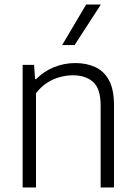

<svg xmlns="http://www.w3.org/2000/svg" viewBox="-20 -828 597 848"><path d="M80 0V-541.5H130.5L135 -478.5H139.5Q173.5 -513 218.2 -531.2Q263 -549.5 312.5 -549.5Q362.5 -549.5 401.2 -531.5Q440 -513.5 461.8 -472.8Q483.5 -432 483.5 -363.5V0H424.5V-361.5Q424.5 -436.5 391.2 -466Q358 -495.5 301.5 -495.5Q275.5 -495.5 246.2 -488Q217 -480.5 189 -463Q161 -445.5 139 -416V0ZM254.5 -629 360.5 -808H425.5L309.5 -629Z"/></svg>

Font: Encode Sans Condensed Thin Light
Style: Regular
Weight: 300
Version: Version 3.002